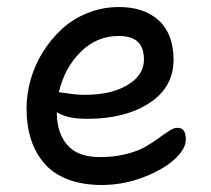

<svg xmlns="http://www.w3.org/2000/svg" viewBox="-20 -485 606 551"><path d="M272 45.9Q216.8 45.9 174.8 29.8Q132.8 13.7 107.2 -16.1Q81.5 -45.9 68.8 -85.4Q56.2 -125 56.2 -173.8Q56.2 -214.8 67.9 -256.3Q79.6 -297.9 102.8 -335.2Q126 -372.6 157.5 -401.6Q189 -430.7 231.7 -447.8Q274.4 -464.8 321.8 -464.8Q394 -464.8 436 -426Q478 -387.2 478 -313Q478 -234.4 408.4 -189.2Q338.9 -144 231 -144Q171.9 -144 143.1 -163.1V-162.1Q143.1 -104 172.9 -69.1Q202.6 -34.2 267.1 -34.2Q307.1 -34.2 341.3 -42.7Q375.5 -51.3 397 -63.7Q418.5 -76.2 435.3 -88.6Q452.1 -101.1 465.6 -109.6Q479 -118.2 488.8 -118.2Q502 -118.2 507.6 -109.9Q513.2 -101.6 513.2 -84Q513.2 -57.1 480 -27.1Q446.8 2.9 389.6 24.4Q332.5 45.9 272 45.9ZM319.8 -381.8Q257.8 -381.8 211.4 -335.9Q165 -290 148.9 -220.2Q153.3 -220.2 176.8 -216.6Q200.2 -212.9 224.1 -212.9Q298.8 -212.9 345.9 -241Q393.1 -269 393.1 -314Q393.1 -348.1 375.5 -365Q357.9 -381.8 319.8 -381.8Z"/></svg>

Font: Shantell Sans Bouncy
Style: Regular
Weight: 400
Designer: Stephen Nixon, Anya Danilova, Shantell Martin
Foundry: Arrow Type
Version: Version 1.006;[9816181b4]